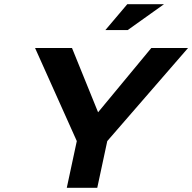

<svg xmlns="http://www.w3.org/2000/svg" viewBox="-20 -900 921 920"><path d="M148 -670 348 -224 300 0H446L494 -224L881 -670H705L450 -362L325 -670ZM485 -756H592L766 -880H590Z"/></svg>

Font: LT Wave Bold
Style: Italic
Weight: 700
Designer: Daniel Lyons
Version: Version 2.5 (Glyphs App)